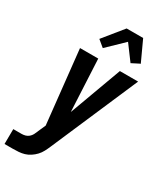

<svg xmlns="http://www.w3.org/2000/svg" viewBox="-267 -859 1004 1168"><g transform="rotate(30 235.0 -275.0)"><path d="M-30 215 -29 110H29Q42 110 55 106.5Q68 103 78.5 94Q89 85 95.5 73Q102 61 107 48V47L131 -7L76 -520H204L222 -155L356 -520H484L221 89Q213 108 203 127Q193 146 178.5 161.5Q164 177 145.5 189Q127 201 108 206.5Q89 212 68.5 213.5Q48 215 28 215ZM196 -589 150 -627 262 -765H378L444 -622L435 -618L388 -594L310 -699Z"/></g></svg>

Font: Iosevka SS18 Extrabold
Style: Italic
Weight: 800
Italic angle: -9°
Monospace: yes
Designer: Belleve Invis
Foundry: Belleve Invis
Version: Version 25.1.1; ttfautohint (v1.8.4)